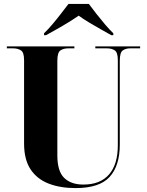

<svg xmlns="http://www.w3.org/2000/svg" viewBox="-20 -951 751 981"><path d="M366 10Q288 10 228.5 -13Q169 -36 136 -86Q103 -136 103 -218V-644Q103 -684 86.5 -694Q70 -704 47 -704H15V-714H360V-704H329Q305 -704 289 -693.5Q273 -683 273 -640V-157Q273 -76 308 -42Q343 -8 406 -8Q492 -8 537 -59.5Q582 -111 582 -209V-644Q582 -683 566.5 -693.5Q551 -704 526 -704H467V-714H696V-704H645Q623 -704 607.5 -693.5Q592 -683 592 -640V-212Q592 -104 540 -47Q488 10 366 10ZM205 -781Q225 -800 247.5 -826.5Q270 -853 291.5 -881Q313 -909 330 -931H434Q450 -909 472 -881Q494 -853 516.5 -826.5Q539 -800 559 -781V-771H549Q526 -784 495.5 -801Q465 -818 434.5 -836.5Q404 -855 382 -871Q359 -855 329 -836.5Q299 -818 268.5 -801Q238 -784 215 -771H205Z"/></svg>

Font: Noto Serif Display SemiCondensed ExtraBold
Style: Regular
Weight: 800
Width: 4
Designer: Monotype Design Team
Foundry: Monotype Imaging Inc.
Version: Version 2.009